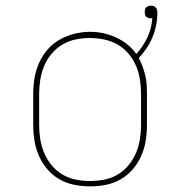

<svg xmlns="http://www.w3.org/2000/svg" viewBox="-20 -654 640 682"><path d="M300 8Q272 8 244 2.5Q216 -3 191.5 -17Q167 -31 148.5 -52.5Q130 -74 118.5 -100Q107 -126 102.5 -154Q98 -182 98 -210V-320Q98 -348 102.5 -376Q107 -404 118.5 -430Q130 -456 148.5 -477.5Q167 -499 191.5 -513Q216 -527 244 -534Q272 -541 300 -541Q324 -541 347 -536Q370 -531 392 -521Q414 -511 432.5 -496Q451 -481 464 -462Q488 -488 503.5 -521Q519 -554 521 -590Q520 -589 518.5 -589Q517 -589 515 -589Q511 -589 506.5 -590.5Q502 -592 499 -595Q496 -598 495 -602.5Q494 -607 494 -611Q494 -616 495 -620.5Q496 -625 499.5 -628Q503 -631 507.5 -632.5Q512 -634 516 -634Q521 -634 525.5 -632.5Q530 -631 533.5 -627Q537 -623 538 -618.5Q539 -614 539 -609Q539 -586 534.5 -564Q530 -542 521.5 -521.5Q513 -501 500.5 -482.5Q488 -464 473 -448Q481 -433 486.5 -417.5Q492 -402 496 -386Q500 -370 501 -353.5Q502 -337 502 -320V-210Q502 -182 497.5 -154Q493 -126 481.5 -100Q470 -74 451.5 -52.5Q433 -31 408.5 -17Q384 -3 356 2.5Q328 8 300 8ZM300 -11Q325 -11 350.5 -16Q376 -21 398 -34Q420 -47 436.5 -67Q453 -87 463 -110.5Q473 -134 477 -159.5Q481 -185 481 -210V-320Q481 -346 477 -371.5Q473 -397 463 -420.5Q453 -444 436 -464Q419 -484 396.5 -496.5Q374 -509 348.5 -514Q323 -519 298 -519Q272 -519 247 -513.5Q222 -508 200.5 -495Q179 -482 162.5 -462Q146 -442 136.5 -419Q127 -396 123 -370.5Q119 -345 119 -320V-210Q119 -185 123 -159.5Q127 -134 137 -110.5Q147 -87 163.5 -67Q180 -47 202 -34Q224 -21 249.5 -16Q275 -11 300 -11Z"/></svg>

Font: Iosevka Curly Slab ThEx
Style: Regular
Weight: 100
Width: 7
Monospace: yes
Designer: Belleve Invis
Foundry: Belleve Invis
Version: Version 11.1.0; ttfautohint (v1.8.3)